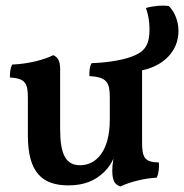

<svg xmlns="http://www.w3.org/2000/svg" viewBox="-20 -667 667 696"><path d="M627 -555C627 -593 611 -627 592 -645C571 -649 531 -645 509 -638C517 -616 522 -590 522 -561C522 -511 509 -484 470 -467C439 -452 377 -440 312 -438C304 -424 304 -409 304 -391C368 -388 378 -367 378 -315V-233C378 -121 330 -68 270 -68C218 -68 198 -109 198 -199V-417C198 -448 188 -461 173 -467C142 -451 82 -435 24 -433C17 -419 16 -404 16 -386C75 -383 81 -362 81 -310V-176C81 -41 134 5 228 5C285 5 325 -12 358 -44C372 -58 383 -73 391 -92C388 -74 387 -59 387 -49C387 -8 398 2 416 9C454 -9 507 -21 548 -23C556 -39 557 -60 556 -78C503 -79 495 -97 495 -153V-412C572 -428 627 -481 627 -555Z"/></svg>

Font: Vollkorn Semibold
Style: Regular
Weight: 600
Designer: Friedrich Althausen
Foundry: Friedrich Althausen
Version: Version 4.015;PS 004.015;hotconv 1.0.88;makeotf.lib2.5.64775